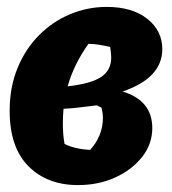

<svg xmlns="http://www.w3.org/2000/svg" viewBox="-20 -523 498 556"><path d="M206 13Q117 13 62.5 -41.5Q8 -96 8 -202Q8 -271 31 -326.5Q54 -382 93.5 -421.5Q133 -461 183.5 -482Q234 -503 289 -503Q363 -503 406.5 -468.5Q450 -434 450 -381Q450 -297 335 -258Q421 -232 421 -152Q421 -106 391.5 -68.5Q362 -31 313.5 -9Q265 13 206 13ZM302 -356Q302 -369 299 -387Q282 -391 266.5 -393.5Q251 -396 236 -396Q193 -335 176 -273Q245 -281 273.5 -300.5Q302 -320 302 -356ZM162 -165Q162 -132 167 -106Q198 -91 241 -89Q258 -107 268 -131Q278 -155 278 -181Q278 -195 274 -211Q267 -215 260 -218Q236 -215 211.5 -212Q187 -209 164 -208Q162 -187 162 -165Z"/></svg>

Font: Piazzolla ExtraBold
Style: Italic
Weight: 800
Italic angle: -11.3°
Designer: Juan Pablo del Peral
Foundry: Huerta Tipografica
Version: Version 1.330